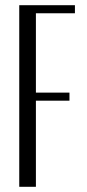

<svg xmlns="http://www.w3.org/2000/svg" viewBox="-20 -718 336 738"><path d="M118 -667V-362H247V-331H118V0H54V-698H268V-667Z"/></svg>

Font: Moniqa Paragraph
Style: Regular
Weight: 400
Designer: Rajesh Rajput
Foundry: Rajesh Rajput
Version: Version 1.000